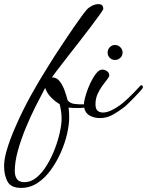

<svg xmlns="http://www.w3.org/2000/svg" viewBox="-105 -558 716 935"><path d="M-2 357Q-52 357 -68.5 326Q-85 295 -85 252Q-85 222 -76 187.5Q-67 153 -54 119Q-41 85 -29 58Q3 -16 42.5 -88Q82 -160 135 -244Q143 -258 162.5 -287.5Q182 -317 206 -353.5Q230 -390 254.5 -425.5Q279 -461 298 -486.5Q317 -512 326 -519Q336 -527 348.5 -532.5Q361 -538 374 -538Q398 -538 398 -515Q398 -511 382 -488.5Q366 -466 340 -431.5Q314 -397 284 -358.5Q254 -320 225.5 -283.5Q197 -247 176 -219.5Q155 -192 148 -181H150Q172 -181 187 -160.5Q202 -140 211 -113.5Q220 -87 224 -70Q236 -54 260.5 -51.5Q285 -49 304 -50Q304 -53 304 -56Q304 -59 305 -63Q307 -77 315 -102.5Q323 -128 335.5 -154.5Q348 -181 363 -200Q378 -219 393 -219Q405 -219 416 -211.5Q427 -204 427 -191Q427 -184 417 -171.5Q407 -159 393.5 -140.5Q380 -122 370 -99.5Q360 -77 360 -51Q360 -27 370.5 -18.5Q381 -10 396 -10Q415 -10 437 -20.5Q459 -31 481 -47Q494 -56 519.5 -80Q545 -104 579 -141Q581 -143 583 -143Q591 -143 591 -132Q591 -129 579 -115.5Q567 -102 550.5 -85Q534 -68 519 -53.5Q504 -39 497 -34Q472 -15 443.5 1Q415 17 382 17Q354 17 332 5Q310 -7 305 -34Q299 -33 292 -32.5Q285 -32 277 -32Q267 -32 251 -32.5Q235 -33 229 -34Q232 -10 232 13Q232 49 221.5 94.5Q211 140 190.5 186Q170 232 141.5 271Q113 310 77 333.5Q41 357 -2 357ZM455 -266Q440 -266 429.5 -276.5Q419 -287 419 -302Q419 -317 429.5 -328Q440 -339 455 -339Q470 -339 481 -328Q492 -317 492 -302Q492 -287 481 -276.5Q470 -266 455 -266ZM14 329Q46 329 73.5 306Q101 283 123.5 246Q146 209 162 167Q178 125 186.5 86Q195 47 195 21Q195 3 192.5 -14.5Q190 -32 186 -49L185 -51Q163 -64 143 -84.5Q123 -105 115 -130Q94 -91 68.5 -40.5Q43 10 20 66Q-3 122 -18 176Q-33 230 -33 275Q-33 299 -22.5 314Q-12 329 14 329Z"/></svg>

Font: Corinthia
Style: Bold
Weight: 700
Designer: Robert E. Leuschke
Foundry: Robert E. Leuschke
Version: Version 1.013; ttfautohint (v1.8.3)